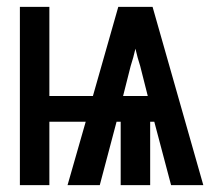

<svg xmlns="http://www.w3.org/2000/svg" viewBox="-20 -540 640 560"><path d="M38 0V-520H124V-260H251L325 -520H425L573 0H479L430 -185H418V0H332V-185H320L271 0H177L230 -185H124V0ZM339 -260H411L389 -347Q385 -359 381.5 -372Q378 -385 375 -398Q372 -385 368.5 -372Q365 -359 361 -347Z"/></svg>

Font: Iosevka Custom SmBdEx
Style: Regular
Weight: 600
Width: 7
Monospace: yes
Designer: Belleve Invis
Foundry: Belleve Invis
Version: Version 11.2.4; ttfautohint (v1.8.4)